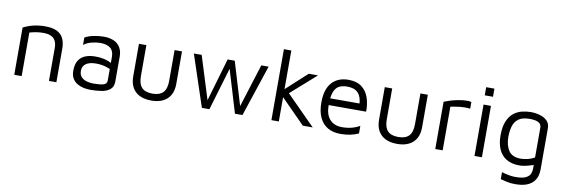

<svg xmlns="http://www.w3.org/2000/svg" viewBox="-60 -1163 5394 1836"><g transform="rotate(10 2637.0 -245.5)"><path d="M80 -459Q104 -471 129.5 -480.5Q155 -490 181.5 -496Q208 -502 235.5 -505Q263 -508 291 -508Q364 -508 407 -486.5Q450 -465 469.5 -424Q489 -383 489 -325V0H417V-325Q417 -343 412.5 -363Q408 -383 395 -401.5Q382 -420 355 -431.5Q328 -443 283 -443Q252 -443 219 -438Q186 -433 152 -423V0H80Z M821 15Q788 15 754.5 8Q721 1 692.5 -16Q664 -33 646.5 -62.5Q629 -92 629 -137Q629 -199 652.5 -236.5Q676 -274 717.5 -290.5Q759 -307 813 -307Q853 -307 883.5 -301.5Q914 -296 937.5 -287Q961 -278 980 -266L994 -200Q971 -216 927.5 -229Q884 -242 832 -242Q769 -242 735 -218Q701 -194 701 -148Q701 -110 721.5 -88.5Q742 -67 773.5 -58Q805 -49 838 -49Q903 -49 936.5 -58.5Q970 -68 970 -102V-331Q970 -389 936 -416Q902 -443 839 -443Q799 -443 754 -431.5Q709 -420 678 -395V-467Q709 -486 761 -497Q813 -508 862 -508Q895 -508 923 -501.5Q951 -495 973 -482.5Q995 -470 1010.5 -450.5Q1026 -431 1034.5 -405.5Q1043 -380 1043 -348V-106Q1043 -53 1011.5 -27Q980 -1 929.5 7Q879 15 821 15Z M1412 15Q1345 15 1298.5 -8Q1252 -31 1227.5 -75Q1203 -119 1203 -183V-499H1275V-199Q1275 -123 1308 -87.5Q1341 -52 1412 -52Q1482 -52 1515.5 -87.5Q1549 -123 1549 -199V-499H1621V-183Q1621 -88 1566.5 -36.5Q1512 15 1412 15Z M1902 0 1736 -499H1812L1951 -54L1932 -46L2064 -499H2133L2266 -58H2252L2391 -499H2462L2296 0H2223L2090 -442L2103 -430L1975 0Z M2633 -299 2852 -499H2942L2649 -240ZM2649 0H2577V-689H2649ZM2669 -311 2978 0H2882L2620 -265Z M3249 15Q3177 15 3125.5 -14.5Q3074 -44 3046 -103Q3018 -162 3018 -250Q3018 -379 3076.5 -443.5Q3135 -508 3237 -508Q3317 -508 3365 -472Q3413 -436 3434.5 -375Q3456 -314 3455 -237H3054L3059 -303H3408L3380 -293Q3377 -368 3342 -405Q3307 -442 3237 -442Q3187 -442 3155 -424Q3123 -406 3107 -361.5Q3091 -317 3091 -237Q3091 -146 3133.5 -98.5Q3176 -51 3253 -51Q3289 -51 3320.5 -56.5Q3352 -62 3377.5 -72Q3403 -82 3424 -94V-20Q3388 -3 3344.5 6Q3301 15 3249 15Z M3799 15Q3732 15 3685.5 -8Q3639 -31 3614.5 -75Q3590 -119 3590 -183V-499H3662V-199Q3662 -123 3695 -87.5Q3728 -52 3799 -52Q3869 -52 3902.5 -87.5Q3936 -123 3936 -199V-499H4008V-183Q4008 -88 3953.5 -36.5Q3899 15 3799 15Z M4168 0V-459Q4180 -464 4214.5 -476Q4249 -488 4297.5 -498Q4346 -508 4398 -508Q4406 -508 4414 -506Q4422 -504 4430 -502V-438Q4404 -441 4379.5 -441Q4355 -441 4332 -438.5Q4309 -436 4286 -432Q4263 -428 4240 -424V0Z M4549 0V-499H4621V0ZM4545 -588V-667H4625V-588Z M4988 15Q4911 15 4860.5 -15.5Q4810 -46 4785 -102.5Q4760 -159 4760 -236Q4760 -322 4783 -375.5Q4806 -429 4842.5 -457.5Q4879 -486 4922.5 -496.5Q4966 -507 5007 -507Q5053 -507 5096 -494.5Q5139 -482 5166.5 -455Q5194 -428 5194 -383V21Q5194 51 5185 82Q5176 113 5152.5 139.5Q5129 166 5086.5 182Q5044 198 4977 198Q4933 198 4897.5 190Q4862 182 4835 175V107Q4851 112 4871.5 117Q4892 122 4916.5 126Q4941 130 4969 130Q5037 130 5069.5 113.5Q5102 97 5112 72.5Q5122 48 5122 23V-50L5147 -25Q5127 -15 5098.5 -6Q5070 3 5040 9Q5010 15 4988 15ZM4988 -51Q5019 -51 5055 -59.5Q5091 -68 5122 -86V-373Q5122 -401 5106.5 -415.5Q5091 -430 5065 -435.5Q5039 -441 5009 -441Q4936 -441 4899 -412.5Q4862 -384 4849 -337Q4836 -290 4836 -236Q4836 -154 4871 -102.5Q4906 -51 4988 -51Z"/></g></svg>

Font: Maven Pro VF Beta
Style: Regular
Weight: 400
Designer: Joe Prince
Foundry: Joe Prince
Version: Version 2.002